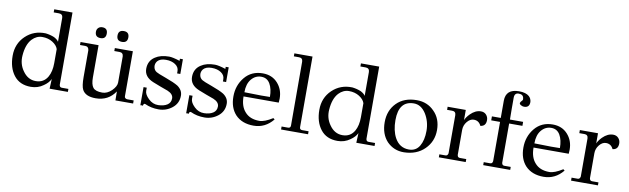

<svg xmlns="http://www.w3.org/2000/svg" viewBox="-43 -1200 5602 1709"><g transform="rotate(10 2757.5 -345.0)"><path d="M588 -27V0H423L427 -88Q409 -51 367 -23Q318 13 254 13Q154 13 101 -55.5Q48 -124 48 -232.5Q48 -341 122 -412Q196 -483 304 -479Q346 -474 382 -459Q414 -442 424 -424V-640Q423 -675 388 -675H341V-703H506V-51Q508 -27 528 -27ZM424 -231V-358Q413 -392 373 -417Q333 -442 280.5 -442Q228 -442 188 -400Q141 -349 134 -249Q128 -172 171 -112Q217 -45 289 -45Q361 -45 396 -106Q424 -155 424 -231Z M985 -620Q1034 -620 1034 -571Q1034 -522 985 -522Q936 -522 936 -571Q936 -620 985 -620ZM791 -522Q741 -522 741 -571Q741 -593 755 -606.5Q769 -620 791 -620Q839 -620 839 -571Q839 -522 791 -522ZM1178 -27V1H1018L1017 -80Q955 13 840 13Q749 13 720 -41Q703 -72 703 -155V-396Q700 -430 669 -430H622V-457H785V-165Q785 -102 806.5 -74.5Q828 -47 890 -47Q934 -47 974 -85Q1014 -125 1014 -160V-396Q1012 -430 978 -430H932V-457H1095V-49Q1095 -38 1103.5 -32.5Q1112 -27 1120 -27Z M1585 -141Q1585 -72 1531.5 -29.5Q1478 13 1409.5 13Q1341 13 1286 -13Q1270 -19 1267 5Q1250 2 1244 5V-159H1273V-130Q1273 -98 1311.5 -60.5Q1350 -23 1400 -24Q1450 -25 1481 -45Q1512 -65 1512 -104Q1512 -143 1460 -165Q1389 -190 1322 -217Q1239 -251 1239 -324Q1239 -397 1297 -434Q1345 -466 1422 -466Q1454 -466 1519 -445V-464H1546V-331H1517V-352Q1517 -388 1483.5 -410.5Q1450 -433 1398.5 -433Q1347 -433 1323 -406Q1304 -382 1308.5 -353Q1313 -324 1337 -310Q1348 -302 1424.5 -274.5Q1501 -247 1537 -225Q1585 -192 1585 -141Z M1999 -141Q1999 -72 1945.5 -29.5Q1892 13 1823.5 13Q1755 13 1700 -13Q1684 -19 1681 5Q1664 2 1658 5V-159H1687V-130Q1687 -98 1725.5 -60.5Q1764 -23 1814 -24Q1864 -25 1895 -45Q1926 -65 1926 -104Q1926 -143 1874 -165Q1803 -190 1736 -217Q1653 -251 1653 -324Q1653 -397 1711 -434Q1759 -466 1836 -466Q1868 -466 1933 -445V-464H1960V-331H1931V-352Q1931 -388 1897.5 -410.5Q1864 -433 1812.5 -433Q1761 -433 1737 -406Q1718 -382 1722.5 -353Q1727 -324 1751 -310Q1762 -302 1838.5 -274.5Q1915 -247 1951 -225Q1999 -192 1999 -141Z M2453 -232H2135Q2135 -144 2179 -95Q2224 -42 2311 -42Q2357 -42 2430 -88L2443 -78Q2372 9 2267 9Q2162 9 2102 -54Q2046 -115 2046 -216Q2046 -317 2106.5 -390.5Q2167 -464 2269 -464Q2353 -464 2404 -407.5Q2455 -351 2455 -269Q2455 -258 2453 -232ZM2367 -268Q2367 -340 2340.5 -386Q2314 -432 2261 -432Q2208 -432 2172 -389Q2136 -346 2136 -270Q2323 -265 2367 -268Z M2759 -27V0H2515V-27H2573Q2596 -27 2596 -50L2595 -627Q2594 -661 2561 -661H2514V-688H2678V-50Q2678 -27 2701 -27Z M3360 -27V0H3195L3199 -88Q3181 -51 3139 -23Q3090 13 3026 13Q2926 13 2873 -55.5Q2820 -124 2820 -232.5Q2820 -341 2894 -412Q2968 -483 3076 -479Q3118 -474 3154 -459Q3186 -442 3196 -424V-640Q3195 -675 3160 -675H3113V-703H3278V-51Q3280 -27 3300 -27ZM3196 -231V-358Q3185 -392 3145 -417Q3105 -442 3052.5 -442Q3000 -442 2960 -400Q2913 -349 2906 -249Q2900 -172 2943 -112Q2989 -45 3061 -45Q3133 -45 3168 -106Q3196 -155 3196 -231Z M3819 -402Q3883 -339 3883 -235.5Q3883 -132 3812 -62Q3741 8 3626 10Q3535 11 3472 -53Q3412 -118 3412 -224.5Q3412 -331 3479 -399Q3546 -467 3661 -467Q3756 -467 3819 -402ZM3666 -22Q3729 -22 3760.5 -75Q3792 -128 3792 -212.5Q3792 -297 3749 -366Q3705 -434 3640 -434Q3503 -434 3503 -259Q3503 -166 3537 -102Q3580 -22 3666 -22Z M4020 -50V-395Q4019 -429 3986 -429H3940V-457H4104V-365Q4115 -392 4145 -423Q4190 -468 4240 -468Q4270 -468 4288 -448Q4306 -428 4306 -400Q4306 -345 4256 -340Q4236 -384 4190 -384Q4157 -384 4130 -351Q4103 -318 4103 -276V-50Q4106 -27 4126 -27H4184V0H3941V-27H3997Q4015 -27 4020 -50Z M4658 -627Q4659 -575 4609 -575Q4595 -575 4580.5 -583.5Q4566 -592 4567.5 -601.5Q4569 -611 4582 -624Q4592 -632 4589 -645Q4586 -682 4543 -682Q4505 -682 4505 -638V-539Q4506 -499 4506 -441H4625V-405H4505V-50Q4508 -27 4528 -27H4586V0H4342V-27H4400Q4420 -27 4423 -50V-405H4343V-441H4423V-596Q4423 -703 4543 -703Q4605 -703 4635 -676Q4656 -656 4658 -627Z M5074 -232H4756Q4756 -144 4800 -95Q4845 -42 4932 -42Q4978 -42 5051 -88L5064 -78Q4993 9 4888 9Q4783 9 4723 -54Q4667 -115 4667 -216Q4667 -317 4727.5 -390.5Q4788 -464 4890 -464Q4974 -464 5025 -407.5Q5076 -351 5076 -269Q5076 -258 5074 -232ZM4988 -268Q4988 -340 4961.5 -386Q4935 -432 4882 -432Q4829 -432 4793 -389Q4757 -346 4757 -270Q4944 -265 4988 -268Z M5215 -50V-395Q5214 -429 5181 -429H5135V-457H5299V-365Q5310 -392 5340 -423Q5385 -468 5435 -468Q5465 -468 5483 -448Q5501 -428 5501 -400Q5501 -345 5451 -340Q5431 -384 5385 -384Q5352 -384 5325 -351Q5298 -318 5298 -276V-50Q5301 -27 5321 -27H5379V0H5136V-27H5192Q5210 -27 5215 -50Z"/></g></svg>

Font: GFS Didot
Style: Regular
Weight: 400
Designer: Takis Katsoulidis and George D. Matthiopoulos
Foundry: Takis Katsoulidis and George D. Matthiopoulos
Version: Version 1.0